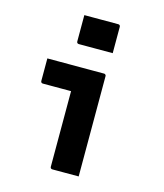

<svg xmlns="http://www.w3.org/2000/svg" viewBox="-118 -890 836 979"><g transform="rotate(15 300.0 -401.0)"><path d="M240 -11Q240 -35 240 -74.5Q240 -114 240 -162Q240 -210 240 -257.5Q240 -305 240 -345.5Q240 -386 240 -410H220Q195 -410 181 -410Q167 -410 155.5 -410Q144 -410 130 -410Q116 -410 91 -410Q86 -410 83 -413Q80 -416 80 -421Q80 -451 80 -480.5Q80 -510 80 -540Q116 -540 145.5 -540Q175 -540 202 -540Q229 -540 256.5 -540Q284 -540 313.5 -540Q343 -540 379 -540Q383 -540 385 -538.5Q387 -537 388.5 -535Q390 -533 390 -529Q390 -483 390 -427.5Q390 -372 390 -314Q390 -256 390 -201Q390 -146 390 -99Q390 -83 390 -66.5Q390 -50 390 -33.5Q390 -17 390 0Q353 0 321 0Q289 0 251 0Q246 0 243 -3Q240 -6 240 -11ZM205 -802Q226 -802 248.5 -802Q271 -802 294.5 -802Q318 -802 340.5 -802Q363 -802 384 -802Q389 -802 392 -799Q395 -796 395 -791V-652Q374 -652 351.5 -652Q329 -652 305.5 -652Q282 -652 259.5 -652Q237 -652 216 -652Q211 -652 208 -655Q205 -658 205 -663Z"/></g></svg>

Font: Recursive Monospace ExtraBold
Style: Regular
Weight: 800
Version: Version 1.047